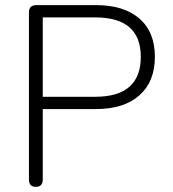

<svg xmlns="http://www.w3.org/2000/svg" viewBox="-20 -725 676 750"><path d="M120 5Q93 5 93 -24V-677Q93 -705 123 -705H355Q464 -705 524.5 -652.5Q585 -600 585 -503Q585 -406 524.5 -352.5Q464 -299 355 -299H147V-24Q147 5 120 5ZM147 -347H352Q530 -347 530 -503Q530 -657 352 -657H147Z"/></svg>

Font: Nunito VF Beta Light
Style: Regular
Weight: 300
Designer: Vernon Adams
Foundry: newtypography
Version: Version 3.001